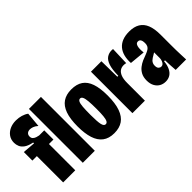

<svg xmlns="http://www.w3.org/2000/svg" viewBox="-36 -1206 1729 1729"><g transform="rotate(-45 828.0 -341.5)"><path d="M69 0V-335H12V-444L132 -434V-445Q82 -455 55 -474Q28 -493 18 -517Q8 -541 8 -565Q8 -606 28.5 -635Q49 -664 83.5 -680Q118 -696 162 -696Q197 -696 229 -686.5Q261 -677 284 -660L271 -517Q248 -537 228.5 -543.5Q209 -550 195 -550Q172 -550 159.5 -538Q147 -526 147 -506Q147 -486 159 -475Q171 -464 187 -459Q203 -454 215 -452H280V-335H223V0Z M319 0V-686H472V0Z M709 13Q641 13 598.5 -19.5Q556 -52 536.5 -113.5Q517 -175 517 -264Q517 -361 539 -422Q561 -483 604.5 -512Q648 -541 712 -541Q780 -541 822.5 -512Q865 -483 885.5 -423.5Q906 -364 906 -269Q906 -171 883.5 -108.5Q861 -46 818 -16.5Q775 13 709 13ZM711 -99Q726 -99 734.5 -114.5Q743 -130 746.5 -164.5Q750 -199 750 -255Q750 -318 746.5 -355.5Q743 -393 734.5 -410Q726 -427 711 -427Q696 -427 687.5 -410.5Q679 -394 676 -356Q673 -318 673 -254Q673 -170 681 -134.5Q689 -99 711 -99Z M951 0V-294V-528H1084L1087 -328H1099Q1100 -409 1115.5 -453.5Q1131 -498 1158 -515.5Q1185 -533 1217 -533Q1222 -533 1226.5 -533Q1231 -533 1236 -531L1230 -358Q1224 -360 1216 -361Q1208 -362 1200 -362Q1173 -362 1153 -348Q1133 -334 1121.5 -304Q1110 -274 1110 -225V0Z M1365 12Q1332 12 1306 -3Q1280 -18 1264.5 -47Q1249 -76 1249 -117Q1249 -160 1264.5 -189Q1280 -218 1304.5 -237Q1329 -256 1356.5 -268Q1384 -280 1408 -288Q1434 -298 1449 -307.5Q1464 -317 1471 -331Q1478 -345 1478 -366Q1478 -392 1469.5 -407Q1461 -422 1443 -422Q1427 -422 1418.5 -410Q1410 -398 1407.5 -374.5Q1405 -351 1409 -315L1261 -329Q1258 -378 1268.5 -417.5Q1279 -457 1302.5 -484.5Q1326 -512 1362.5 -526.5Q1399 -541 1450 -541Q1511 -541 1551 -517Q1591 -493 1610.5 -444.5Q1630 -396 1630 -321V-188Q1630 -157 1630.5 -125Q1631 -93 1632.5 -61Q1634 -29 1635 0H1502Q1499 -34 1497.5 -65Q1496 -96 1495 -129H1483Q1479 -83 1463.5 -51Q1448 -19 1423 -3.5Q1398 12 1365 12ZM1432 -112Q1443 -112 1451 -117.5Q1459 -123 1464.5 -133Q1470 -143 1473 -154.5Q1476 -166 1476 -178V-264L1501 -272Q1492 -260 1480.5 -252Q1469 -244 1456.5 -237Q1444 -230 1433 -223Q1422 -216 1414 -208Q1406 -200 1400.5 -188.5Q1395 -177 1395 -160Q1395 -134 1406.5 -123Q1418 -112 1432 -112Z"/></g></svg>

Font: Bricolage Grotesque 72pt Condensed ExtraBold
Style: Regular
Weight: 800
Width: 3
Designer: Mathieu Triay
Foundry: Atelier Triay
Version: Version 1.001;gftools[0.9.33.dev8+g029e19f]